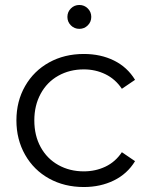

<svg xmlns="http://www.w3.org/2000/svg" viewBox="-20 -747 603 772"><path d="M46 -263Q46 -340 81 -401Q116 -462 177.5 -496Q239 -530 317 -530Q385 -530 438.5 -503.5Q492 -477 523 -426L470 -390Q444 -429 404 -448.5Q364 -468 317 -468Q260 -468 214.5 -442.5Q169 -417 143.5 -370Q118 -323 118 -263Q118 -202 143.5 -155.5Q169 -109 214.5 -83.5Q260 -58 317 -58Q364 -58 404 -77Q444 -96 470 -135L523 -99Q492 -48 438 -21.5Q384 5 317 5Q239 5 177.5 -29Q116 -63 81 -124.5Q46 -186 46 -263ZM251 -679Q251 -699 265 -713Q279 -727 299 -727Q319 -727 333 -713Q347 -699 347 -679Q347 -659 333 -645Q319 -631 299 -631Q279 -631 265 -645Q251 -659 251 -679Z"/></svg>

Font: Montserrat-Regular
Style: Regular
Weight: 400
Version: Version 7.200